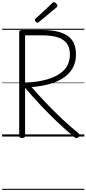

<svg xmlns="http://www.w3.org/2000/svg" viewBox="-20 -1279 810 1799"><path d="M187 14Q173 14 166.5 9Q160 4 160 -6V-979Q160 -989 167 -993.5Q174 -998 188 -998H371Q479 -998 550 -974.5Q621 -951 656.5 -901Q692 -851 692 -770Q692 -715 675 -671.5Q658 -628 628 -595.5Q598 -563 558.5 -539.5Q519 -516 472.5 -500.5Q426 -485 376 -476Q326 -467 276 -463Q341 -388 413 -312.5Q485 -237 561.5 -165Q638 -93 718 -28Q726 -21 726.5 -12.5Q727 -4 715 7Q706 16 697.5 15.5Q689 15 679 8Q596 -61 515 -138Q434 -215 358.5 -295.5Q283 -376 215 -456V-6Q215 4 208.5 9Q202 14 187 14ZM215 -506Q257 -507 300 -511.5Q343 -516 384.5 -525.5Q426 -535 463 -549Q500 -563 532 -583Q564 -603 587 -630Q610 -657 622.5 -692Q635 -727 635 -770Q635 -832 606.5 -871.5Q578 -911 520 -929.5Q462 -948 374 -948H215ZM331 -1066Q324 -1066 315 -1075Q306 -1084 306 -1091Q306 -1093 307 -1096.5Q308 -1100 312 -1103L470 -1250Q474 -1253 477 -1256Q480 -1259 484 -1259Q491 -1259 499 -1253Q507 -1247 512.5 -1239.5Q518 -1232 518 -1225Q518 -1221 516.5 -1218Q515 -1215 510 -1210L345 -1073Q340 -1070 337.5 -1068Q335 -1066 331 -1066ZM0 490H770V500H0ZM0 -20H770V0H0ZM0 -505H770V-500H0ZM0 -1010H770V-1000H0Z"/></svg>

Font: Playwrite PE Guides
Style: Regular
Weight: 400
Designer: Veronika Burian, José Scaglione
Foundry: TypeTogether
Version: Version 1.003